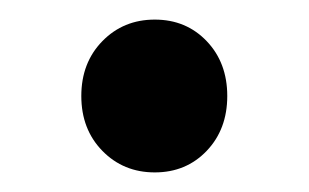

<svg xmlns="http://www.w3.org/2000/svg" viewBox="-20 -164 315 196"><path d="M138 12Q106 12 84.5 -10Q63 -32 63 -66Q63 -100 84.5 -122Q106 -144 138 -144Q170 -144 191 -122Q212 -100 212 -66Q212 -32 191 -10Q170 12 138 12Z"/></svg>

Font: CV Source Sans Light
Style: Bold
Weight: 600
Designer: Paul D. Hunt
Foundry: Adobe Systems Incorporated
Version: Version 3.001